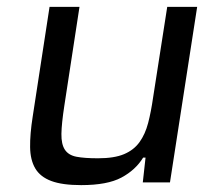

<svg xmlns="http://www.w3.org/2000/svg" viewBox="-20 -530 638 558"><path d="M395 0 403 -72H396Q374 -36 333 -14Q292 8 216 8Q161 8 129 -4Q97 -16 82.5 -40.5Q68 -65 67.5 -102.5Q67 -140 75 -191L124 -510H211L167 -223Q159 -171 158.5 -141Q158 -111 168.5 -95Q179 -79 202 -74.5Q225 -70 265 -70Q312 -70 340.5 -82Q369 -94 385.5 -117Q402 -140 410.5 -172.5Q419 -205 425 -247L466 -510H553L474 0Z"/></svg>

Font: Azeri Sans
Style: Italic
Weight: 400
Designer: Hector Gatti & Omnibus-Type (original fonts) / Cristiano Sobral (main changes and remastering)
Foundry: Omnibus-Type
Version: Version 0.07;August 21, 2020;FontCreator 13.0.0.2681 64-bit;